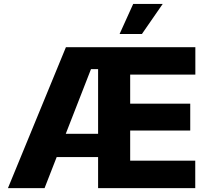

<svg xmlns="http://www.w3.org/2000/svg" viewBox="-20 -971 1075 991"><path d="M21 0 320.3 -727.5H988.3V-585.9H651.9V-436H961.9V-297.4H651.9V-141.6H987.8V0H486.3V-614.3H449.7L210 0ZM193.8 -160.2V-280.3H574.7V-160.2ZM597.2 -795.4 667.5 -950.7H819.8L712.4 -795.4Z"/></svg>

Font: Inter 16pt ExtraBold
Style: Regular
Weight: 800
Version: Version 4.001;git-66647c0bb